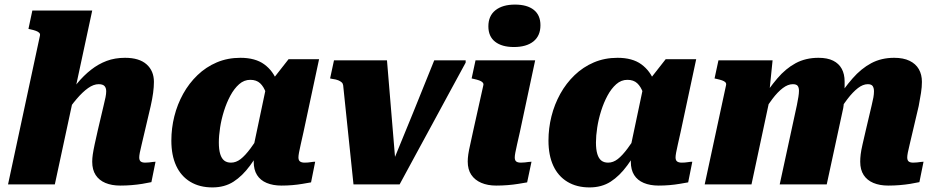

<svg xmlns="http://www.w3.org/2000/svg" viewBox="-20 -804 4084 837"><path d="M15 0H219L382 -758H121L104 -678L113 -676Q127 -673 136.5 -669.5Q146 -666 151 -661Q156 -656 154 -648ZM610 -227 637 -342Q644 -373 647.5 -399Q651 -425 651 -447Q651 -495 619 -523.5Q587 -552 525 -552Q481 -552 445 -538.5Q409 -525 377 -500Q345 -475 316.5 -440.5Q288 -406 259 -363L261 -301Q288 -342 314 -372.5Q340 -403 364 -420Q388 -437 410 -437Q428 -437 435.5 -429Q443 -421 443 -406Q443 -395 440 -380Q437 -365 432 -345L407 -239Q398 -200 392.5 -174Q387 -148 384.5 -131Q382 -114 382 -99Q382 -64 397 -41Q412 -18 439.5 -6.5Q467 5 504 5Q530 5 554 3Q578 1 600 -2.5Q622 -6 640 -10L658 -99Q653 -99 646 -98Q639 -97 630.5 -96Q622 -95 613 -95Q600 -95 593.5 -100Q587 -105 587 -118Q587 -125 589.5 -138.5Q592 -152 597.5 -174Q603 -196 610 -227Z M1210 -329 1155 -336Q1149 -372 1139.5 -399Q1130 -426 1114 -441Q1098 -456 1071 -456Q1044 -456 1022.5 -437Q1001 -418 984.5 -387.5Q968 -357 956.5 -320.5Q945 -284 939.5 -248Q934 -212 934 -183Q934 -152 940 -132.5Q946 -113 957.5 -104Q969 -95 987 -95Q1009 -95 1029 -110.5Q1049 -126 1072 -157Q1095 -188 1125 -235L1142 -198Q1105 -130 1071 -83.5Q1037 -37 998 -12Q959 13 906 13Q850 13 809.5 -11.5Q769 -36 748 -81.5Q727 -127 727 -191Q727 -245 740 -297Q753 -349 778.5 -395Q804 -441 841 -476.5Q878 -512 925 -532Q972 -552 1028 -552Q1093 -552 1132 -523.5Q1171 -495 1189.5 -445.5Q1208 -396 1210 -329ZM1371 -546 1303 -228Q1296 -196 1291 -174.5Q1286 -153 1283.5 -139Q1281 -125 1281 -118Q1281 -105 1288 -100Q1295 -95 1308 -95Q1322 -95 1334 -97Q1346 -99 1354 -99L1336 -9Q1319 -6 1298.5 -2.5Q1278 1 1255 3Q1232 5 1207 5Q1170 5 1142.5 -6.5Q1115 -18 1100.5 -41Q1086 -64 1086 -99Q1086 -106 1086.5 -116Q1087 -126 1088 -141L1078 -130L1140 -424L1151 -435L1238 -546Z M1667 -541H1436L1419 -462L1429 -460Q1445 -458 1454.5 -454Q1464 -450 1469.5 -445Q1475 -440 1476 -432L1521 0H1722Q1758 -67 1794 -133Q1830 -199 1866 -265.5Q1902 -332 1938 -398.5Q1974 -465 2010 -531V-541H1873Q1850 -484 1827 -427Q1804 -370 1781 -313Q1758 -256 1734.5 -199.5Q1711 -143 1688 -86L1707 -60Z M2019 -100Q2019 -114 2021.5 -131.5Q2024 -149 2030 -174.5Q2036 -200 2044 -239L2087 -432Q2089 -439 2084 -444.5Q2079 -450 2069 -453.5Q2059 -457 2045 -460L2036 -462L2053 -541H2313L2246 -227Q2239 -196 2234 -174Q2229 -152 2226.5 -138.5Q2224 -125 2224 -118Q2224 -105 2230.5 -100Q2237 -95 2251 -95Q2260 -95 2268.5 -96Q2277 -97 2284 -98Q2291 -99 2297 -99L2278 -9Q2261 -6 2239.5 -2.5Q2218 1 2193.5 3Q2169 5 2143 5Q2106 5 2078 -7Q2050 -19 2034.5 -42Q2019 -65 2019 -100ZM2109 -689Q2109 -735 2140 -759.5Q2171 -784 2225 -784Q2278 -784 2307 -761Q2336 -738 2336 -694Q2336 -648 2305.5 -623.5Q2275 -599 2220 -599Q2168 -599 2138.5 -622Q2109 -645 2109 -689Z M2854 -329 2799 -336Q2793 -372 2783.5 -399Q2774 -426 2758 -441Q2742 -456 2715 -456Q2688 -456 2666.5 -437Q2645 -418 2628.5 -387.5Q2612 -357 2600.5 -320.5Q2589 -284 2583.5 -248Q2578 -212 2578 -183Q2578 -152 2584 -132.5Q2590 -113 2601.5 -104Q2613 -95 2631 -95Q2653 -95 2673 -110.5Q2693 -126 2716 -157Q2739 -188 2769 -235L2786 -198Q2749 -130 2715 -83.5Q2681 -37 2642 -12Q2603 13 2550 13Q2494 13 2453.5 -11.5Q2413 -36 2392 -81.5Q2371 -127 2371 -191Q2371 -245 2384 -297Q2397 -349 2422.5 -395Q2448 -441 2485 -476.5Q2522 -512 2569 -532Q2616 -552 2672 -552Q2737 -552 2776 -523.5Q2815 -495 2833.5 -445.5Q2852 -396 2854 -329ZM3015 -546 2947 -228Q2940 -196 2935 -174.5Q2930 -153 2927.5 -139Q2925 -125 2925 -118Q2925 -105 2932 -100Q2939 -95 2952 -95Q2966 -95 2978 -97Q2990 -99 2998 -99L2980 -9Q2963 -6 2942.5 -2.5Q2922 1 2899 3Q2876 5 2851 5Q2814 5 2786.5 -6.5Q2759 -18 2744.5 -41Q2730 -64 2730 -99Q2730 -106 2730.5 -116Q2731 -126 2732 -141L2722 -130L2784 -424L2795 -435L2882 -546Z M3052 0H3256L3341 -398L3333 -394L3348 -541H3112L3095 -462L3104 -460Q3118 -457 3128 -453.5Q3138 -450 3142.5 -445Q3147 -440 3145 -432ZM3958 -227 3985 -342Q3991 -373 3995 -399Q3999 -425 3999 -447Q3999 -479 3985.5 -502.5Q3972 -526 3945 -539Q3918 -552 3878 -552Q3822 -552 3778 -528.5Q3734 -505 3696.5 -462Q3659 -419 3623 -363L3625 -301Q3651 -342 3674.5 -372.5Q3698 -403 3720 -420Q3742 -437 3763 -437Q3779 -437 3784.5 -428.5Q3790 -420 3790 -406Q3790 -394 3787.5 -379.5Q3785 -365 3780 -345L3755 -239Q3746 -200 3740 -174Q3734 -148 3732 -131Q3730 -114 3730 -99Q3730 -64 3745 -41Q3760 -18 3787.5 -6.5Q3815 5 3852 5Q3878 5 3902 3Q3926 1 3948 -2.5Q3970 -6 3988 -10L4006 -99Q4001 -99 3994 -98Q3987 -97 3978.5 -96Q3970 -95 3961 -95Q3948 -95 3941.5 -100Q3935 -105 3935 -118Q3935 -125 3937.5 -138.5Q3940 -152 3945.5 -174Q3951 -196 3958 -227ZM3379 0H3584L3656 -333Q3658 -344 3659 -360.5Q3660 -377 3661 -395Q3662 -413 3662 -427.5Q3662 -442 3662 -449Q3662 -481 3649.5 -504Q3637 -527 3612 -539.5Q3587 -552 3548 -552Q3492 -552 3448.5 -528.5Q3405 -505 3368.5 -462Q3332 -419 3296 -363L3298 -301Q3324 -342 3347 -372.5Q3370 -403 3392.5 -420Q3415 -437 3436 -437Q3452 -437 3457.5 -429.5Q3463 -422 3463 -408Q3463 -397 3460.5 -381.5Q3458 -366 3454 -346Z"/></svg>

Font: Roboto Serif 20pt ExtraBold
Style: Italic
Weight: 800
Italic angle: -10°
Version: Version 1.007